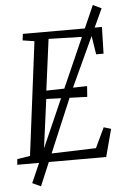

<svg xmlns="http://www.w3.org/2000/svg" viewBox="-64 -918 723 1098"><g transform="rotate(-5 297.0 -368.5)"><path d="M1.5 0 4.5 -32.5 78.5 -44 161 -695.5 94 -706 98.5 -743H552.5L548.5 -590H506L489.5 -695L242.5 -701.5L204 -408L438.5 -413.5L434 -352L199.5 -360.5L157.5 -46L458 -55.5L512.5 -170.5L554 -158L512 0ZM77.5 112 307 -409.5 511.5 -872.5 560 -849.5 347 -389 126 134.5Z"/></g></svg>

Font: Merriweather 36pt Light
Style: Italic
Weight: 300
Italic angle: -7.8°
Version: Version 2.101